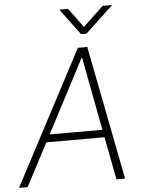

<svg xmlns="http://www.w3.org/2000/svg" viewBox="-76 -990 775 1039"><g transform="rotate(-5 311.0 -471.0)"><path d="M-15.3 0 367.9 -727.3H419L560.7 0H513.8L469.5 -232.6H153.4L31.6 0ZM461.6 -273.8 386.4 -670.1H382.5L175.1 -273.8ZM288.4 -938.2 289.8 -941.8H333.1L410.5 -837.4L521.7 -941.8H570L568.9 -938.2L421.2 -799.7H391.7Z"/></g></svg>

Font: Inter P Extra Light
Style: Italic
Weight: 200
Italic angle: 9.39999°
Designer: Rasmus Andersson
Foundry: rsms
Version: Version 3.018;git-588b23468